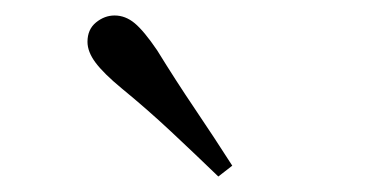

<svg xmlns="http://www.w3.org/2000/svg" viewBox="-20 -838 475 248"><path d="M280 -624 262 -610Q232 -639 201 -668Q170 -697 137 -724Q114 -743 103.5 -757Q93 -771 93 -784Q93 -800 104 -809Q115 -818 128 -818Q142 -818 154 -808Q166 -798 183 -773Q207 -734 232 -697Q257 -660 280 -624Z"/></svg>

Font: Early Summer Mincho
Style: Regular
Weight: 400
Designer: GuiWonder
Version: Version 1.002